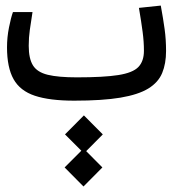

<svg xmlns="http://www.w3.org/2000/svg" viewBox="-20 -362 626 695"><path d="M248.5 2.4Q159.7 2.4 106.2 -15.4Q52.7 -33.2 29.1 -75.4Q5.4 -117.7 5.4 -190.9Q5.4 -227.1 12.5 -262.5Q19.5 -297.9 26.9 -318.4H97.7Q91.8 -280.3 87.9 -253.4Q84 -226.6 84 -196.3Q84 -149.9 99.4 -125.2Q114.7 -100.6 152.8 -91.3Q190.9 -82 258.3 -82Q356 -82 408.4 -90.3Q460.9 -98.6 481 -119.6Q501 -140.6 501 -178.2Q501 -210.9 496.3 -246.3Q491.7 -281.7 482.9 -333.5L562 -341.8Q570.8 -293.9 575.9 -256.6Q581.1 -219.2 581.1 -177.2Q581.1 -131.8 567.1 -97.9Q553.2 -64 517.1 -41.7Q481 -19.5 416 -8.5Q351.1 2.4 248.5 2.4ZM282.2 313 213.9 244.1 274.4 183.6 215.3 124.5 283.7 55.7 352.1 124.5 292 185.1 350.6 244.1Z"/></svg>

Font: Cascadia Mono SemiLight
Style: Regular
Weight: 350
Monospace: yes
Designer: Aaron Bell
Foundry: Saja Typeworks
Version: Version 2404.023; ttfautohint (v1.8.4)